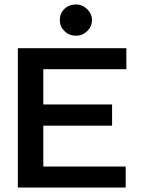

<svg xmlns="http://www.w3.org/2000/svg" viewBox="-20 -840 640 860"><path d="M60 0V-624H546V-530H174V-372H482V-277H174V-94H543V0ZM320 -680Q290 -680 269 -700.5Q248 -721 248 -750Q248 -780 268.5 -800Q289 -820 320 -820Q349 -820 370.5 -799Q392 -778 392 -750Q392 -721 370.5 -700.5Q349 -680 320 -680Z"/></svg>

Font: Inconsolata Expanded Bold
Style: Regular
Weight: 700
Width: 7
Monospace: yes
Designer: Raph Levien, Cyreal, Brenton Simpson
Foundry: Raph Levien, Cyreal, Google
Version: Version 3.001; ttfautohint (v1.8.2.53-6de2)